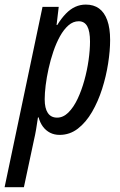

<svg xmlns="http://www.w3.org/2000/svg" viewBox="-69 -567 512 821"><path d="M-49.3 233.4 112.8 -537.6H182.1L172.9 -460H175.8Q193.8 -489.3 212.9 -508.8Q231.9 -528.3 252.9 -537.8Q273.9 -547.4 297.9 -547.4Q331.5 -547.4 354.5 -530.8Q377.4 -514.2 389.6 -480.5Q401.9 -446.8 401.9 -396Q401.9 -350.1 393.3 -295.4Q384.8 -240.7 367.7 -187Q350.6 -133.3 324.7 -88.6Q298.8 -43.9 264.2 -17.1Q229.5 9.8 186 9.8Q163.1 9.8 145 0.5Q127 -8.8 114.5 -25.6Q102.1 -42.5 96.2 -64.9H93.3Q89.8 -39.1 85.4 -13.9Q81.1 11.2 76.2 31.7L33.2 233.4ZM175.3 -64Q201.2 -64 223.4 -85.9Q245.6 -107.9 262.7 -144Q279.8 -180.2 291.7 -223.4Q303.7 -266.6 309.8 -310.1Q315.9 -353.5 315.9 -389.2Q315.9 -433.6 304 -454.8Q292 -476.1 267.6 -476.1Q243.7 -476.1 223.6 -458.5Q203.6 -440.9 187.5 -411.9Q171.4 -382.8 159.2 -346.9Q147 -311 138.7 -273.4Q130.4 -235.8 126.2 -201.7Q122.1 -167.5 122.1 -142.6Q122.1 -104 135.5 -84Q148.9 -64 175.3 -64Z"/></svg>

Font: Open Sans Condensed Medium
Style: Italic
Weight: 500
Width: 3
Italic angle: -12°
Designer: Monotype Design Team
Foundry: Monotype Imaging Inc.
Version: Version 3.000